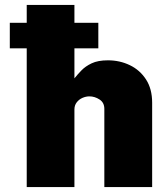

<svg xmlns="http://www.w3.org/2000/svg" viewBox="-20 -763 686 783"><path d="M381 -670V-566H20V-670ZM89 0V-743H283.5V-443.5Q295.5 -458.5 311.8 -475.5Q328 -492.5 353.8 -504.8Q379.5 -517 420 -517Q468.5 -517 509.5 -497.2Q550.5 -477.5 575.5 -439Q600.5 -400.5 600.5 -344V0H405.5V-319Q405.5 -344.5 386 -357.2Q366.5 -370 344.5 -370Q330.5 -370 316.2 -363.8Q302 -357.5 292.8 -345.5Q283.5 -333.5 283.5 -316.5V0Z"/></svg>

Font: Public Sans Black
Style: Regular
Weight: 900
Designer: The Public Sans Project Authors: Dan O. Williams and USWDS (Libre Franklin designed by Pablo Impallari and Rodrigo Fuenz
Version: Version 1.007